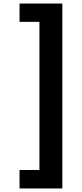

<svg xmlns="http://www.w3.org/2000/svg" viewBox="-20 -887 461 1081"><path d="M90 174H331V-867H90V-764H202V70H90Z"/></svg>

Font: Finlandica SemiBold
Style: Regular
Weight: 600
Designer: Niklas Ekholm, Juho Hiilivirta, Jaakko Suomalainen
Foundry: Helsinki Type Studio
Version: Version 2.000;Glyphs 3.2 (3202)